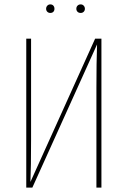

<svg xmlns="http://www.w3.org/2000/svg" viewBox="-20 -858 584 878"><path d="M210 -837.9Q218.8 -837.9 223.9 -832.3Q229 -826.7 229 -817.9Q229 -809.1 223.9 -804Q218.8 -798.8 210 -798.8Q201.7 -798.8 196.3 -804.2Q190.9 -809.6 190.9 -817.9Q190.9 -826.2 196.3 -832Q201.7 -837.9 210 -837.9ZM349.1 -837.9Q357.4 -837.9 362.8 -832Q368.2 -826.2 368.2 -817.9Q368.2 -809.6 362.8 -804.2Q357.4 -798.8 349.1 -798.8Q339.8 -798.8 334.5 -804.2Q329.1 -809.6 329.1 -817.9Q329.1 -826.7 334.7 -832.3Q340.3 -837.9 349.1 -837.9ZM443.8 -681.2V0H420.9V-456.1Q420.9 -572.3 423.8 -654.8L127.9 0H100.1V-681.2H122.1V-219.2Q122.1 -94.7 119.1 -25.9L415 -681.2Z"/></svg>

Font: Fira Sans Compressed Thin
Style: Regular
Weight: 100
Width: 1
Designer: Carrois Corporate & Edenspiekermann AG
Foundry: Carrois Corporate GbR & Edenspiekermann AG
Version: Version 4.203;PS 004.203;hotconv 1.0.88;makeotf.lib2.5.64775